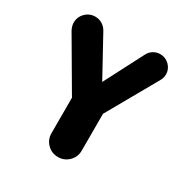

<svg xmlns="http://www.w3.org/2000/svg" viewBox="-175 -905 1017 1055"><g transform="rotate(30 333.0 -377.5)"><path d="M42 -675.8Q42 -711.9 67.6 -737.5Q93.3 -763.2 129.9 -763.2Q154.3 -763.2 174.3 -750.7Q194.3 -738.3 206.1 -716.8L340.8 -471.2L469.2 -719.2Q479.5 -739.3 498.8 -751.2Q518.1 -763.2 542 -763.2Q575.7 -763.2 599.9 -739Q624 -714.8 624 -681.2Q624 -661.1 612.8 -641.1L432.1 -321.8V-87.9Q432.1 -47.9 404.1 -20Q376 7.8 335.9 7.8Q295.9 7.8 268.1 -20Q240.2 -47.9 240.2 -87.9V-313L54.2 -630.9Q42 -654.3 42 -675.8Z"/></g></svg>

Font: Jellee Roman
Style: Bold
Weight: 700
Designer: Alfredo Marco Pradil
Foundry: Alfredo Marco Pradil and JAM Design
Version: Version 1.000